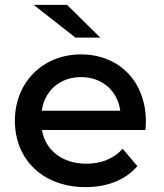

<svg xmlns="http://www.w3.org/2000/svg" viewBox="-20 -761 674 787"><path d="M151 -307C163 -390 226 -445 312 -445C399 -445 462 -389 473 -307ZM331 6C421 6 495 -24 543 -80L483 -151C445 -110 395 -90 334 -90C235 -90 166 -145 152 -228H576C577 -239 578 -253 578 -262C578 -427 468 -538 312 -538C156 -538 41 -424 41 -266C41 -107 156 6 331 6ZM255 -741H118L289 -607H391Z"/></svg>

Font: Montserrat-Alt1 SemBd
Style: Regular
Weight: 600
Designer: Differentunic
Foundry: Differentunic
Version: Version 7.222